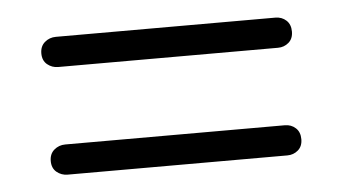

<svg xmlns="http://www.w3.org/2000/svg" viewBox="-30 -492 526 295"><g transform="rotate(-5 233.0 -344.0)"><path d="M40 -427Q40 -438 47.2 -444.2Q54.5 -450.5 64.5 -450.5H403Q413 -450.5 419.8 -444.2Q426.5 -438 426.5 -427Q426.5 -416 419.5 -410Q412.5 -404 403 -404H64Q54.5 -404 47.2 -410Q40 -416 40 -427ZM40 -261Q40 -272 47.2 -278.2Q54.5 -284.5 64.5 -284.5H403Q413 -284.5 419.8 -278.2Q426.5 -272 426.5 -261Q426.5 -250 419.5 -244Q412.5 -238 403 -238H64Q54.5 -238 47.2 -244Q40 -250 40 -261Z"/></g></svg>

Font: Fraunces 144pt Soft SemiBold
Style: Regular
Weight: 600
Version: Version 1.000;[b76b70a41]